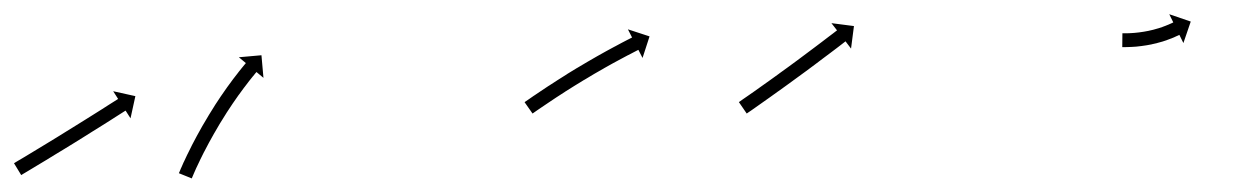

<svg xmlns="http://www.w3.org/2000/svg" viewBox="-34 -249 1796 277"><path d="M-11.8 -14.7C-12.4 -14.3 -13.1 -13.9 -13.8 -13.5L-3.4 3.6C-2.7 3.2 -2.1 2.8 -1.4 2.4L-1.4 2.4L-1.5 2.4C0.2 1.4 1.8 0.5 3.4 -0.5C5.9 -2 8.4 -3.5 10.9 -5C14.1 -6.9 17.3 -8.8 20.5 -10.8C24.4 -13.1 28.2 -15.4 32 -17.7C36.2 -20.3 40.5 -22.9 44.7 -25.5C49.3 -28.2 53.8 -31 58.4 -33.8C63 -36.7 67.7 -39.6 72.4 -42.4C77.1 -45.3 81.7 -48.2 86.4 -51.1C90.9 -53.9 95.4 -56.7 99.9 -59.6C104.2 -62.2 108.4 -64.8 112.6 -67.5C116.4 -69.9 120.1 -72.3 123.9 -74.6C127.1 -76.6 130.3 -78.7 133.4 -80.7C135.9 -82.2 138.3 -83.8 140.8 -85.4C142.4 -86.4 143.9 -87.4 145.5 -88.4C146.1 -88.7 146.6 -89.1 147.2 -89.4L154.3 -78.3L161.3 -110.3L129.3 -117.4L136.4 -106.3C135.9 -105.9 135.3 -105.6 134.8 -105.2C133.2 -104.2 131.6 -103.2 130 -102.2C127.6 -100.7 125.2 -99.1 122.7 -97.6C119.5 -95.6 116.4 -93.5 113.2 -91.5C109.4 -89.2 105.7 -86.8 101.9 -84.4C97.7 -81.8 93.5 -79.2 89.3 -76.5C84.8 -73.7 80.3 -70.9 75.8 -68.1C71.2 -65.2 66.5 -62.3 61.9 -59.5C57.2 -56.6 52.6 -53.7 47.9 -50.8C43.4 -48.1 38.8 -45.3 34.3 -42.5C30.1 -40 25.9 -37.4 21.6 -34.8C17.8 -32.5 14 -30.2 10.2 -27.9C7 -26 3.8 -24.1 0.6 -22.1C-1.9 -20.6 -4.4 -19.1 -6.9 -17.7C-8.5 -16.7 -10.1 -15.7 -11.7 -14.8L-11.7 -14.7ZM225 -1.3C224.7 -0.6 224.4 0.2 224.1 0.9L242.7 8.4C243 7.7 243.2 7 243.5 6.3C243.5 6.3 243.5 6.3 243.5 6.3C243.5 6.3 243.5 6.4 243.5 6.4C244.3 4.6 245 2.8 245.8 1C245.8 1 245.8 1 245.8 1C245.8 1 245.8 1 245.8 1C247 -1.7 248.2 -4.4 249.4 -7.2C249.4 -7.2 249.4 -7.2 249.4 -7.1C249.4 -7.1 249.4 -7.1 249.4 -7.1C251 -10.6 252.7 -14.1 254.4 -17.6C254.4 -17.6 254.4 -17.6 254.4 -17.6C254.3 -17.6 254.3 -17.5 254.3 -17.5C256.3 -21.6 258.4 -25.7 260.4 -29.8C260.4 -29.8 260.4 -29.8 260.4 -29.8C260.4 -29.7 260.4 -29.7 260.4 -29.7C262.7 -34.2 265.1 -38.7 267.5 -43.2C267.5 -43.2 267.5 -43.2 267.5 -43.2C267.5 -43.2 267.5 -43.2 267.5 -43.2C270.1 -47.9 272.7 -52.7 275.4 -57.4C275.4 -57.4 275.4 -57.4 275.4 -57.4C275.4 -57.4 275.4 -57.3 275.4 -57.3C278.2 -62.2 281 -67 283.9 -71.9C283.9 -71.9 283.9 -71.8 283.9 -71.8C283.9 -71.8 283.9 -71.8 283.9 -71.8C286.8 -76.6 289.8 -81.3 292.8 -86.1C292.8 -86.1 292.8 -86.1 292.8 -86C292.7 -86 292.7 -86 292.7 -86C295.7 -90.6 298.7 -95.1 301.7 -99.6C301.7 -99.6 301.7 -99.6 301.7 -99.6C301.7 -99.6 301.7 -99.6 301.7 -99.6C304.6 -103.8 307.5 -107.9 310.4 -112.1C310.4 -112.1 310.4 -112.1 310.4 -112.1C310.4 -112.1 310.4 -112 310.4 -112C313.1 -115.7 315.8 -119.4 318.5 -123.1C318.5 -123.1 318.5 -123.1 318.5 -123.1C318.5 -123 318.5 -123 318.5 -123C320.8 -126.1 323.2 -129.2 325.5 -132.2C325.5 -132.2 325.5 -132.2 325.5 -132.2C325.5 -132.2 325.5 -132.2 325.5 -132.2C327.3 -134.5 329.2 -136.8 331.1 -139.2L331.1 -139.1L331.1 -139.1C332.3 -140.6 333.5 -142.1 334.7 -143.6L334.7 -143.6L334.7 -143.5C335.1 -144.1 335.6 -144.6 336 -145.1L346.1 -136.7L343.2 -169.3L310.6 -166.4L320.7 -158C320.2 -157.4 319.8 -156.9 319.4 -156.4L319.3 -156.4L319.3 -156.3C318.1 -154.8 316.8 -153.3 315.6 -151.8L315.6 -151.8L315.5 -151.7C313.6 -149.4 311.7 -147 309.8 -144.6C309.8 -144.6 309.8 -144.6 309.8 -144.6C309.8 -144.5 309.8 -144.5 309.8 -144.5C307.3 -141.4 304.9 -138.3 302.5 -135.1C302.5 -135.1 302.5 -135.1 302.5 -135.1C302.5 -135.1 302.5 -135.1 302.5 -135.1C299.7 -131.3 296.9 -127.5 294.2 -123.8C294.2 -123.8 294.2 -123.7 294.2 -123.7C294.1 -123.7 294.1 -123.7 294.1 -123.7C291.1 -119.4 288.1 -115.2 285.2 -110.9C285.2 -110.9 285.2 -110.9 285.2 -110.8C285.2 -110.8 285.1 -110.8 285.1 -110.8C282 -106.2 279 -101.5 275.9 -96.9C275.9 -96.9 275.9 -96.9 275.9 -96.8C275.9 -96.8 275.9 -96.8 275.9 -96.8C272.8 -92 269.8 -87.1 266.8 -82.2C266.8 -82.2 266.8 -82.2 266.8 -82.2C266.8 -82.2 266.8 -82.1 266.8 -82.1C263.8 -77.2 260.9 -72.3 258 -67.3C258 -67.3 258 -67.3 258 -67.3C258 -67.3 258 -67.3 258 -67.3C255.3 -62.5 252.6 -57.6 249.9 -52.7C249.9 -52.7 249.9 -52.7 249.9 -52.7C249.9 -52.7 249.9 -52.7 249.9 -52.7C247.4 -48.1 245 -43.5 242.6 -38.9C242.6 -38.9 242.6 -38.9 242.6 -38.9C242.6 -38.8 242.6 -38.8 242.6 -38.8C240.5 -34.7 238.4 -30.5 236.4 -26.3C236.4 -26.3 236.4 -26.3 236.3 -26.3C236.3 -26.3 236.3 -26.2 236.3 -26.2C234.6 -22.7 232.9 -19.1 231.3 -15.5C231.3 -15.5 231.3 -15.5 231.3 -15.5C231.3 -15.5 231.2 -15.5 231.2 -15.5C230 -12.7 228.7 -9.8 227.5 -7C227.5 -7 227.5 -7 227.5 -7C227.4 -7 227.4 -7 227.4 -7C226.6 -5.1 225.8 -3.2 225.1 -1.4C225.1 -1.4 225 -1.3 225 -1.3C225 -1.3 225 -1.3 225 -1.3Z M724.5 -102.8C723.9 -102.4 723.4 -102 722.8 -101.6L734.3 -85.2C734.8 -85.6 735.4 -86 735.9 -86.3C737.5 -87.4 739 -88.5 740.6 -89.6L740.6 -89.6L740.6 -89.6C743 -91.2 745.4 -92.9 747.8 -94.5L747.8 -94.5L747.8 -94.5C751 -96.7 754.1 -98.8 757.3 -100.9L757.3 -100.9L757.3 -100.9C761 -103.4 764.8 -105.9 768.5 -108.4L768.5 -108.4L768.5 -108.4C772.7 -111.1 776.9 -113.9 781.2 -116.6L781.2 -116.6L781.1 -116.6C785.7 -119.4 790.2 -122.3 794.8 -125.2L794.8 -125.2L794.8 -125.2C799.5 -128.1 804.2 -131 809 -133.9L809 -133.9L809 -133.8C813.7 -136.7 818.5 -139.6 823.3 -142.4L823.3 -142.4L823.3 -142.4C827.9 -145.1 832.6 -147.8 837.3 -150.4L837.3 -150.4L837.2 -150.4C841.6 -152.9 846 -155.3 850.4 -157.8L850.4 -157.8L850.4 -157.8C854.4 -159.9 858.3 -162.1 862.3 -164.2L862.3 -164.2L862.3 -164.2C865.6 -166 869 -167.8 872.4 -169.6L872.4 -169.5L872.4 -169.5C875 -170.9 877.6 -172.3 880.2 -173.6L880.2 -173.6L880.2 -173.6C881.9 -174.5 883.5 -175.3 885.2 -176.2C885.8 -176.5 886.4 -176.8 887 -177.1L893 -165.4L903.1 -196.5L871.9 -206.7L877.9 -194.9C877.3 -194.6 876.7 -194.3 876.1 -194C874.4 -193.1 872.7 -192.3 871 -191.4L871 -191.4L871 -191.4C868.4 -190 865.7 -188.6 863.1 -187.3L863.1 -187.3L863.1 -187.3C859.7 -185.5 856.3 -183.7 852.9 -181.8L852.9 -181.8L852.8 -181.8C848.8 -179.7 844.8 -177.5 840.8 -175.3L840.8 -175.3L840.8 -175.3C836.3 -172.8 831.9 -170.3 827.4 -167.8L827.4 -167.8L827.4 -167.8C822.6 -165.1 817.9 -162.4 813.2 -159.6L813.2 -159.6L813.2 -159.6C808.3 -156.8 803.5 -153.9 798.7 -151L798.6 -151L798.6 -151C793.8 -148.1 789 -145.1 784.2 -142.2L784.2 -142.1L784.2 -142.1C779.6 -139.3 775 -136.3 770.4 -133.4L770.4 -133.4L770.4 -133.4C766.1 -130.7 761.8 -127.9 757.6 -125.1L757.5 -125.1L757.5 -125.1C753.7 -122.6 749.9 -120.1 746.1 -117.5L746.1 -117.5L746.1 -117.5C742.9 -115.4 739.7 -113.2 736.6 -111.1L736.6 -111.1L736.5 -111.1C734.1 -109.4 731.7 -107.7 729.2 -106L729.2 -106L729.2 -106C727.6 -104.9 726.1 -103.9 724.5 -102.8Z M1033.6 -102.8C1033 -102.4 1032.5 -102.1 1032 -101.7L1043.3 -85.2C1043.9 -85.6 1044.4 -86 1045 -86.4C1046.5 -87.4 1048 -88.5 1049.6 -89.5C1051.9 -91.2 1054.3 -92.9 1056.7 -94.5L1056.7 -94.5L1056.7 -94.5C1059.8 -96.7 1062.8 -98.8 1065.9 -101L1065.9 -101L1065.9 -101C1069.6 -103.6 1073.2 -106.1 1076.8 -108.7L1076.8 -108.7L1076.8 -108.7C1080.9 -111.6 1084.9 -114.5 1088.9 -117.4L1088.9 -117.4L1089 -117.4C1093.3 -120.5 1097.6 -123.6 1101.9 -126.7L1101.9 -126.7L1101.9 -126.7C1106.3 -129.9 1110.8 -133.2 1115.2 -136.4L1115.2 -136.4L1115.2 -136.4C1119.6 -139.6 1124 -142.9 1128.5 -146.1L1128.5 -146.1L1128.5 -146.1C1132.7 -149.3 1137 -152.5 1141.3 -155.6L1141.3 -155.6L1141.3 -155.6C1145.3 -158.6 1149.2 -161.6 1153.2 -164.6L1153.2 -164.6L1153.2 -164.6C1156.8 -167.2 1160.3 -169.9 1163.9 -172.6L1163.9 -172.6L1163.9 -172.6C1166.9 -174.9 1169.9 -177.2 1172.9 -179.4C1175.2 -181.2 1177.5 -183 1179.8 -184.7C1181.3 -185.9 1182.7 -187 1184.2 -188.1C1184.7 -188.5 1185.3 -188.9 1185.8 -189.4L1193.8 -178.9L1198 -211.4L1165.5 -215.6L1173.6 -205.2C1173.1 -204.8 1172.5 -204.4 1172 -204C1170.5 -202.9 1169.1 -201.7 1167.6 -200.6C1165.3 -198.8 1163 -197.1 1160.7 -195.4C1157.8 -193.1 1154.8 -190.8 1151.8 -188.6L1151.8 -188.6L1151.8 -188.6C1148.3 -185.9 1144.7 -183.2 1141.2 -180.6L1141.2 -180.6L1141.2 -180.6C1137.2 -177.6 1133.3 -174.6 1129.3 -171.7L1129.3 -171.7L1129.3 -171.7C1125.1 -168.5 1120.8 -165.4 1116.6 -162.2L1116.6 -162.2L1116.6 -162.2C1112.2 -159 1107.8 -155.8 1103.4 -152.5L1103.4 -152.5L1103.4 -152.5C1099 -149.3 1094.6 -146.1 1090.1 -142.9L1090.2 -142.9L1090.2 -142.9C1085.9 -139.8 1081.6 -136.7 1077.3 -133.6L1077.3 -133.6L1077.3 -133.6C1073.3 -130.8 1069.3 -127.9 1065.2 -125L1065.2 -125L1065.2 -125C1061.6 -122.5 1058 -119.9 1054.4 -117.3L1054.4 -117.3L1054.4 -117.3C1051.3 -115.2 1048.3 -113 1045.2 -110.9L1045.2 -110.9L1045.2 -110.9C1042.9 -109.3 1040.5 -107.6 1038.1 -106C1036.6 -104.9 1035.1 -103.9 1033.6 -102.8Z M1586.2 -201C1585.9 -201 1585.6 -201 1585.3 -201L1585.1 -181C1585.4 -181 1585.8 -181 1586.1 -181L1586.1 -181L1586.1 -181C1587 -181 1587.9 -181 1588.8 -181C1588.8 -181 1588.8 -181 1588.8 -181C1588.8 -181 1588.8 -181 1588.8 -181C1590.2 -181 1591.6 -181 1593 -181.1C1593 -181.1 1593 -181.1 1593 -181.1C1593 -181.1 1593.1 -181.1 1593.1 -181.1C1594.9 -181.1 1596.6 -181.2 1598.4 -181.3C1598.4 -181.3 1598.5 -181.3 1598.5 -181.3C1598.5 -181.3 1598.5 -181.3 1598.5 -181.3C1600.7 -181.4 1602.8 -181.5 1604.9 -181.7C1604.9 -181.7 1604.9 -181.7 1604.9 -181.7C1605 -181.7 1605 -181.7 1605 -181.7C1607.4 -181.9 1609.7 -182.2 1612 -182.5C1612 -182.5 1612.1 -182.5 1612.1 -182.5C1612.1 -182.5 1612.2 -182.5 1612.2 -182.5C1614.7 -182.8 1617.2 -183.2 1619.7 -183.6C1619.7 -183.6 1619.7 -183.6 1619.7 -183.6C1619.8 -183.6 1619.8 -183.6 1619.8 -183.6C1622.4 -184 1624.9 -184.5 1627.5 -185C1627.5 -185 1627.5 -185 1627.5 -185C1627.6 -185 1627.6 -185.1 1627.6 -185.1C1630.1 -185.6 1632.7 -186.2 1635.2 -186.8C1635.2 -186.8 1635.2 -186.8 1635.3 -186.8C1635.3 -186.8 1635.3 -186.9 1635.3 -186.9C1637.7 -187.5 1640.2 -188.2 1642.6 -188.9C1642.6 -188.9 1642.6 -188.9 1642.6 -188.9C1642.7 -188.9 1642.7 -188.9 1642.7 -188.9C1644.9 -189.6 1647.2 -190.4 1649.4 -191.1C1649.4 -191.1 1649.4 -191.1 1649.4 -191.1C1649.5 -191.2 1649.5 -191.2 1649.5 -191.2C1651.5 -191.9 1653.4 -192.6 1655.4 -193.4C1655.4 -193.4 1655.4 -193.4 1655.4 -193.4C1655.5 -193.4 1655.5 -193.4 1655.5 -193.4C1657.1 -194.1 1658.8 -194.7 1660.4 -195.4C1660.4 -195.4 1660.4 -195.5 1660.4 -195.5C1660.5 -195.5 1660.5 -195.5 1660.5 -195.5C1661.7 -196 1663 -196.6 1664.2 -197.2C1664.2 -197.2 1664.2 -197.2 1664.2 -197.2C1664.3 -197.2 1664.3 -197.2 1664.3 -197.2C1665.1 -197.6 1665.9 -197.9 1666.7 -198.3L1666.7 -198.3L1666.7 -198.3C1667 -198.5 1667.2 -198.6 1667.5 -198.7L1673.3 -186.9L1683.9 -217.9L1652.9 -228.5L1658.7 -216.7C1658.4 -216.6 1658.2 -216.4 1657.9 -216.3L1657.9 -216.3L1658 -216.3C1657.2 -216 1656.5 -215.6 1655.8 -215.3C1655.8 -215.3 1655.8 -215.3 1655.8 -215.3C1655.8 -215.3 1655.8 -215.3 1655.8 -215.3C1654.7 -214.8 1653.6 -214.3 1652.4 -213.8C1652.4 -213.8 1652.5 -213.8 1652.5 -213.8C1652.5 -213.8 1652.5 -213.8 1652.5 -213.8C1651 -213.2 1649.5 -212.6 1648 -212C1648 -212 1648.1 -212 1648.1 -212C1648.1 -212 1648.1 -212 1648.1 -212C1646.4 -211.3 1644.5 -210.6 1642.7 -210C1642.7 -210 1642.8 -210 1642.8 -210C1642.8 -210 1642.9 -210 1642.9 -210C1640.8 -209.3 1638.8 -208.7 1636.7 -208C1636.7 -208 1636.8 -208 1636.8 -208C1636.8 -208.1 1636.9 -208.1 1636.9 -208.1C1634.6 -207.4 1632.4 -206.8 1630.2 -206.2C1630.2 -206.2 1630.2 -206.2 1630.3 -206.2C1630.3 -206.2 1630.3 -206.2 1630.3 -206.2C1628 -205.6 1625.7 -205.1 1623.3 -204.6C1623.3 -204.6 1623.4 -204.6 1623.4 -204.6C1623.4 -204.6 1623.5 -204.6 1623.5 -204.6C1621.1 -204.1 1618.8 -203.7 1616.4 -203.3C1616.4 -203.3 1616.4 -203.3 1616.5 -203.3C1616.5 -203.3 1616.5 -203.3 1616.5 -203.3C1614.2 -202.9 1611.9 -202.6 1609.6 -202.3C1609.6 -202.3 1609.6 -202.3 1609.7 -202.3C1609.7 -202.3 1609.7 -202.3 1609.7 -202.3C1607.5 -202.1 1605.4 -201.8 1603.2 -201.6C1603.2 -201.6 1603.2 -201.6 1603.2 -201.6C1603.3 -201.6 1603.3 -201.6 1603.3 -201.6C1601.3 -201.5 1599.4 -201.4 1597.4 -201.2C1597.4 -201.2 1597.4 -201.2 1597.4 -201.2C1597.5 -201.2 1597.5 -201.2 1597.5 -201.2C1595.8 -201.2 1594.1 -201.1 1592.5 -201C1592.5 -201 1592.5 -201 1592.5 -201C1592.5 -201 1592.5 -201 1592.5 -201C1591.3 -201 1590 -201 1588.7 -201C1588.7 -201 1588.7 -201 1588.7 -201C1588.7 -201 1588.7 -201 1588.7 -201C1587.9 -201 1587.1 -201 1586.2 -201L1586.2 -201Z"/></svg>

Font: FRB American Cursive Just Arrows
Style: Bold Italic
Weight: 700
Italic angle: -25°
Version: Version 2.0;Modular Font Editor K font №1